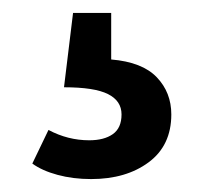

<svg xmlns="http://www.w3.org/2000/svg" viewBox="-20 -36 315 297"><path d="M152 56Q200 60 222.5 83.5Q245 107 245 141Q245 189 210 215Q175 241 121 241Q93 241 69 234.5Q45 228 30 217L55 165Q85 181 118 181Q141 181 154.5 171.5Q168 162 168 141Q168 120 147 109.5Q126 99 79 99L93 -16H152Z"/></svg>

Font: Fira GO
Style: Regular
Weight: 400
Designer: Carrois Corporate
Foundry: Carrois Corporate GbR
Version: Version 0.300